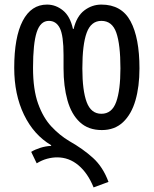

<svg xmlns="http://www.w3.org/2000/svg" viewBox="-20 -567 670 837"><path d="M388 250Q363 188 322 153.5Q281 119 229 119Q208 119 185.5 125Q163 131 140 145L116 95Q132 85 155.5 77.5Q179 70 203 69V66Q127 21 84.5 -67Q42 -155 42 -271Q42 -405 79 -476Q116 -547 185 -547Q223 -547 254.5 -521.5Q286 -496 298 -441H301Q314 -496 347.5 -521.5Q381 -547 422 -547Q510 -547 549 -474.5Q588 -402 588 -269Q588 -190 570.5 -129.5Q553 -69 516.5 -34.5Q480 0 424 0Q365 0 328 -34.5Q291 -69 274 -130Q257 -191 257 -269V-327Q257 -412 241 -444Q225 -476 193 -476Q156 -476 140 -426.5Q124 -377 124 -271Q124 -177 146 -115.5Q168 -54 204 -15.5Q240 23 282 48Q342 82 385.5 121.5Q429 161 453 226ZM422 -71Q468 -71 486.5 -122.5Q505 -174 505 -269Q505 -373 487 -424.5Q469 -476 422 -476Q377 -476 358 -424.5Q339 -373 339 -269Q339 -172 358 -121.5Q377 -71 422 -71Z"/></svg>

Font: Noto Sans Georgian ExtraCondensed
Style: Regular
Weight: 400
Width: 2
Designer: Monotype Design Team, Akaki Razmadze
Foundry: Google LLC
Version: Version 2.005; ttfautohint (v1.8.4.7-5d5b)